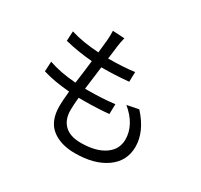

<svg xmlns="http://www.w3.org/2000/svg" viewBox="-168 -1010 1335 1273"><g transform="rotate(30 500.0 -373.5)"><path d="M676.8 -407.2 765.6 -424.8Q868.2 -312.5 868.2 -196.3Q868.2 -86.9 778.3 -22.9Q688.5 41 540 41Q429.7 41 362.8 -12.2Q295.9 -65.4 295.9 -179.7Q295.9 -218.8 303.7 -293.9Q182.6 -303.7 97.7 -330.1L101.6 -406.2Q190.4 -375 310.5 -366.2Q314.5 -394.5 322.3 -455.1Q330.1 -515.6 333 -543.9Q219.7 -553.7 122.1 -578.1L126 -652.3Q219.7 -623 341.8 -616.2Q349.6 -683.6 352.5 -718.8Q355.5 -758.8 353.5 -788.1L444.3 -783.2Q434.6 -744.1 430.7 -713.9Q429.7 -702.1 425.3 -668.5Q420.9 -634.8 418 -613.3Q531.2 -613.3 618.2 -625L616.2 -549.8Q510.7 -540 415 -540H408.2Q397.5 -463.9 385.7 -363.3H405.3Q518.6 -363.3 611.3 -375L609.4 -298.8Q524.4 -290 415 -290H378.9Q373 -231.4 373 -192.4Q373 -120.1 415 -79.1Q457 -38.1 540 -38.1Q653.3 -38.1 719.7 -83Q786.1 -127.9 786.1 -205.1Q786.1 -316.4 676.8 -407.2Z"/></g></svg>

Font: Gen Shin Gothic Monospace Regular
Style: Regular
Weight: 400
Designer: [Source Han Sans]
Ryoko NISHIZUKA  (kana & ideographs); Paul D. Hunt (Latin, Greek & Cyrillic); Wenlong ZHANG  (bopomofo
Version: Version 1.002.20150607